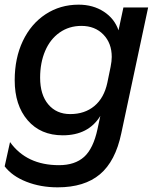

<svg xmlns="http://www.w3.org/2000/svg" viewBox="-26 -580 673 823"><path d="M-6 133 17 29Q88 128 227 128Q295 128 334.5 92.5Q374 57 392 -27L404 -83Q353 0 243 0Q148 0 92.5 -64.5Q37 -129 37 -236Q37 -331 72 -404.5Q107 -478 169.5 -519Q232 -560 311 -560Q373 -560 419 -530Q465 -500 482 -450L503 -548H609L494 -9Q469 111 402.5 167Q336 223 221 223Q148 223 87 199Q26 175 -6 133ZM275 -91Q337 -91 378.5 -125.5Q420 -160 434 -225L448 -293Q453 -318 453 -336Q453 -395 417 -432Q381 -469 323 -469Q270 -469 229.5 -440.5Q189 -412 167.5 -361.5Q146 -311 146 -247Q146 -174 181 -132.5Q216 -91 275 -91Z"/></svg>

Font: Application Medium
Style: Italic
Weight: 500
Italic angle: -12°
Designer: Wei Huang
Foundry: Wei Huang
Version: Version 0.012